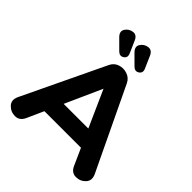

<svg xmlns="http://www.w3.org/2000/svg" viewBox="-247 -1084 1247 1247"><g transform="rotate(45 376.5 -461.0)"><path d="M158 -39Q138 4 97.5 4Q57 4 30 -25Q3 -54 24 -98L293 -661Q309 -695 342.5 -706Q376 -717 410 -705.5Q444 -694 460 -661L729 -98Q750 -54 723.5 -25Q697 4 656.5 4Q616 4 597 -39L359 -571H397ZM135 -154 196 -276H548L609 -154ZM418 -773 354 -837Q325 -866 342 -893Q359 -920 391.5 -925Q424 -930 440 -893L476 -811Q489 -781 465 -765.5Q441 -750 418 -773ZM278 -773 214 -837Q185 -866 202 -893Q219 -920 251.5 -925Q284 -930 300 -893L336 -811Q349 -781 325 -765.5Q301 -750 278 -773Z"/></g></svg>

Font: Nunito VF Beta Light
Style: Regular
Weight: 300
Designer: Vernon Adams
Foundry: newtypography
Version: Version 3.001